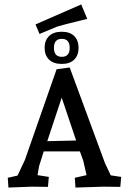

<svg xmlns="http://www.w3.org/2000/svg" viewBox="-20 -841 577 865"><path d="M526 -44 522 1Q473 0 447 0L320 4L317 -40L370 -52L355 -117L340 -159H177L156 -92L149 -52L200 -44L196 1Q152 0 124 0L18 4L15 -40L59 -50L92 -120L235 -529L294 -537L453 -106L479 -51ZM258 -401 193 -205 323 -208ZM201 -678.5Q221 -698 258 -698Q295 -698 314.5 -678.5Q334 -659 334 -625.5Q334 -592 314.5 -572.5Q295 -553 258 -553Q221 -553 201 -572.5Q181 -592 181 -625.5Q181 -659 201 -678.5ZM294 -625.5Q294 -666 258.5 -666Q223 -666 223 -625.5Q223 -585 258.5 -585Q294 -585 294 -625.5ZM346 -821 373 -756Q254 -727 237 -721L158 -688L140 -731Z"/></svg>

Font: Andada SC
Style: Regular
Weight: 400
Designer: Carolina Giovagnoli
Foundry: Carolina Giovagnoli
Version: Version 1.003